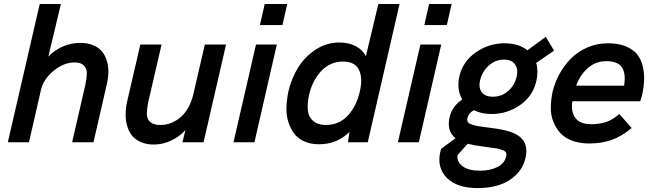

<svg xmlns="http://www.w3.org/2000/svg" viewBox="-20 -710 3259 958"><path d="M19 0 178.2 -689.9H283.7L221.2 -427.7Q255.4 -462.9 297.1 -479.5Q338.9 -496.1 379.4 -496.1Q416.5 -496.1 444.3 -484.6Q472.2 -473.1 488.5 -453.4Q504.9 -433.6 512.9 -407Q521 -380.4 520.8 -351.3Q520.5 -322.3 513.2 -290.5L446.3 0H339.8L405.8 -286.1Q412.6 -317.9 413.1 -342.8Q413.6 -367.7 398.7 -383.1Q383.8 -398.4 352.5 -398.4Q297.9 -398.4 247.3 -356.7Q196.8 -314.9 184.6 -262.2L124.5 0Z M748 11.2Q710.9 11.2 682.9 -1Q654.8 -13.2 638.4 -33.7Q622.1 -54.2 614.3 -82Q606.4 -109.9 606.9 -140.9Q607.4 -171.9 614.7 -205.1L680.2 -487.8H786.1L719.2 -198.7Q712.9 -167 712.6 -142.1Q712.4 -117.2 729 -101.8Q745.6 -86.4 780.3 -86.4Q806.2 -86.4 830.6 -95.2Q855 -104 877.7 -122.1Q900.4 -140.1 918.2 -170.9Q936 -201.7 945.3 -242.2L1002 -487.8H1107.9L995.6 0H890.1L905.3 -61Q874.5 -27.3 832.8 -8.1Q791 11.2 748 11.2Z M1276.9 -585 1300.8 -689.9H1413.1L1389.2 -585ZM1145 0 1257.3 -487.8H1361.3L1249.5 0Z M1867.7 -689.9H1973.6L1814.9 0H1716.3L1723.6 -51.8Q1662.6 9.8 1570.8 9.8Q1530.8 9.8 1499.5 -3.9Q1468.3 -17.6 1449.2 -42Q1430.2 -66.4 1419.2 -99.6Q1408.2 -132.8 1409.2 -171.9Q1410.2 -210.9 1418.9 -253.9Q1434.6 -320.8 1469.2 -375.5Q1503.9 -430.2 1557.6 -464.1Q1611.3 -498 1673.8 -498Q1719.2 -498 1753.9 -480.2Q1788.6 -462.4 1805.7 -429.7ZM1775.4 -253.9Q1791 -319.8 1771.2 -361.3Q1751.5 -402.8 1691.4 -402.8Q1627 -402.8 1582.3 -355Q1537.6 -307.1 1521.5 -233.9Q1512.7 -191.9 1516.1 -159.2Q1519.5 -126.5 1542.7 -106.4Q1565.9 -86.4 1606 -86.4Q1671.4 -86.4 1715.1 -133.1Q1758.8 -179.7 1775.4 -253.9Z M2097.2 -585 2121.1 -689.9H2233.4L2209.5 -585ZM1965.3 0 2077.6 -487.8H2181.6L2069.8 0Z M2744.6 -457.5 2655.3 -396Q2667.5 -355 2656.2 -306.2Q2639.6 -231.4 2575.7 -186.3Q2511.7 -141.1 2432.1 -141.1Q2382.8 -141.1 2344.7 -160.2Q2318.4 -146.5 2312 -120.1Q2309.6 -108.4 2314.9 -100.6Q2320.3 -92.8 2337.4 -87.6Q2354.5 -82.5 2366.7 -80.3Q2378.9 -78.1 2407.7 -74.7Q2427.2 -72.3 2437 -70.8Q2454.6 -68.4 2468.5 -66.2Q2482.4 -64 2498.8 -60.1Q2515.1 -56.2 2527.8 -51.8Q2540.5 -47.4 2553.2 -40.8Q2565.9 -34.2 2575 -26.4Q2584 -18.6 2591.6 -8.1Q2599.1 2.4 2602.5 14.9Q2606 27.3 2606.2 43.5Q2606.4 59.6 2602.1 78.1Q2590.3 128.4 2554.4 163.1Q2518.6 197.8 2470.5 213.1Q2422.4 228.5 2364.3 228.5Q2259.8 228.5 2209.2 177.2Q2158.7 126 2177.2 45.9Q2177.2 45.4 2179 40.3Q2180.7 35.2 2181.6 32.2L2252.9 -20.5Q2207 -56.6 2223.6 -126.5Q2235.4 -178.2 2286.1 -213.9Q2257.3 -264.6 2272.5 -330.6Q2289.6 -403.8 2354.5 -449Q2419.4 -494.1 2498.5 -494.1Q2567.4 -494.1 2611.8 -459L2703.1 -526.4ZM2558.1 -328.1Q2566.4 -364.3 2550 -388.4Q2533.7 -412.6 2495.1 -412.6Q2451.7 -412.6 2418.5 -382.6Q2385.3 -352.5 2375 -308.1Q2367.2 -272 2383.8 -249.8Q2400.4 -227.5 2439.5 -227.5Q2483.4 -227.5 2515.6 -255.9Q2547.9 -284.2 2558.1 -328.1ZM2505.4 70.8Q2508.3 58.6 2504.4 50.8Q2500.5 43 2485.1 37.8Q2469.7 32.7 2460.4 31Q2451.2 29.3 2423.8 25.9Q2403.3 22.9 2392.6 21.5Q2341.3 14.6 2313.5 7.3L2262.2 64.5Q2259.8 99.6 2289.6 120.6Q2319.3 141.6 2374.5 141.6Q2425.8 141.6 2461.9 123.3Q2498 105 2505.4 70.8Z M2919.9 5.9Q2872.6 5.9 2835.7 -7.8Q2798.8 -21.5 2776.6 -45.4Q2754.4 -69.3 2741.2 -101.8Q2728 -134.3 2728.3 -172.1Q2728.5 -210 2736.8 -251Q2748 -298.3 2771.7 -341.3Q2795.4 -384.3 2829.6 -418.7Q2863.8 -453.1 2911.6 -473.6Q2959.5 -494.1 3013.7 -494.1Q3064.9 -494.1 3101.6 -479.2Q3138.2 -464.4 3158.2 -439.9Q3178.2 -415.5 3186.8 -380.9Q3195.3 -346.2 3193.8 -309.6Q3192.4 -272.9 3182.6 -231L3174.3 -204.6H2835.9Q2827.6 -151.9 2851.1 -121.1Q2874.5 -90.3 2929.2 -90.3Q2973.1 -90.3 3005.9 -101.8Q3038.6 -113.3 3070.3 -141.1L3131.8 -71.3Q3081.5 -28.8 3031 -11.5Q2980.5 5.9 2919.9 5.9ZM2855 -282.7H3094.2Q3103.5 -345.2 3082.5 -375Q3061.5 -404.8 3005.9 -404.8Q2952.1 -404.8 2913.1 -370.4Q2874 -335.9 2855 -282.7Z"/></svg>

Font: HK Grotesk SemiBold Italic
Style: Regular
Weight: 600
Italic angle: -13°
Designer: Alfredo Marco Pradil and Stefan Peev
Foundry: Hanken Design Co.
Version: Version 1.000;PS 001.000;hotconv 1.0.88;makeotf.lib2.5.64775